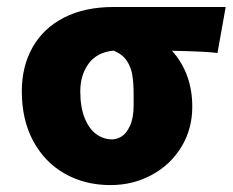

<svg xmlns="http://www.w3.org/2000/svg" viewBox="-20 -518 668 550"><path d="M472.7 -372.6Q530.8 -307.6 530.8 -212.4Q530.8 -147.9 499.3 -96.7Q467.8 -45.4 414.1 -16.6Q360.4 12.2 296.4 12.2Q223.6 12.2 166 -20.3Q108.4 -52.7 75.4 -113.5Q42.5 -174.3 42.5 -256.3Q42.5 -328.1 73.5 -382.8Q104.5 -437.5 163.8 -467.8Q223.1 -498 306.2 -498H626.5L603 -366.2Q570.3 -370.6 472.7 -372.6ZM301.3 -118.7Q314.5 -118.7 328.4 -127.2Q342.3 -135.7 352.5 -158Q362.8 -180.2 362.8 -217.3V-246.1Q362.8 -279.8 359.1 -302.7Q355.5 -325.7 343 -344.2Q330.6 -362.8 305.2 -373Q257.3 -368.2 233.6 -335.4Q210 -302.7 210 -256.3Q210 -210.4 222.7 -179.4Q235.4 -148.4 256.1 -133.5Q276.9 -118.7 301.3 -118.7Z"/></svg>

Font: Lesson One Extra
Style: Regular
Weight: 800
Designer: But Ko, Victor Gaultney, Annie Olsen, Julie Remington, Don Collingsworth, Eric Hays, Becca Hirsbrunner
Version: Version 1.100